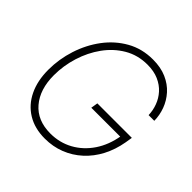

<svg xmlns="http://www.w3.org/2000/svg" viewBox="-189 -906 1084 1084"><g transform="rotate(45 352.5 -364.0)"><path d="M318.4 10.3Q237.3 10.3 178.7 -25.6Q120.1 -61.5 88.9 -126.5Q57.6 -191.4 57.6 -278.8Q57.6 -363.8 84 -445.6Q110.4 -527.3 159.7 -593.3Q209 -659.2 278.6 -698.5Q348.1 -737.8 435.1 -737.8Q497.6 -737.8 544.2 -717.3Q590.8 -696.8 621.8 -662.1Q652.8 -627.4 668.5 -584.7Q684.1 -542 684.6 -498H639.2Q638.2 -534.7 625.2 -569.8Q612.3 -605 586.9 -633.3Q561.5 -661.6 523.2 -678.5Q484.9 -695.3 433.6 -695.3Q356.9 -695.3 295.4 -659.2Q233.9 -623 190.7 -563Q147.5 -502.9 124.5 -429Q101.6 -355 101.6 -279.3Q101.6 -166.5 158.9 -99.4Q216.3 -32.2 320.3 -32.2Q394 -32.2 455.3 -65.9Q516.6 -99.6 557.9 -160.9Q599.1 -222.2 612.8 -304.7L627.9 -298.8H380.9L387.7 -340.3H663.1L656.2 -297.9Q644 -228.5 614.3 -171.9Q584.5 -115.2 539.8 -74.5Q495.1 -33.7 439 -11.7Q382.8 10.3 318.4 10.3Z"/></g></svg>

Font: Inter 28pt ExtraLight
Style: Italic
Weight: 250
Italic angle: -9.3988°
Designer: Rasmus Andersson
Foundry: rsms
Version: Version 4.001;git-66647c0bb